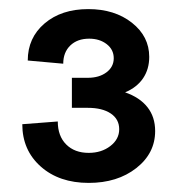

<svg xmlns="http://www.w3.org/2000/svg" viewBox="-20 -758 405 422"><path d="M29 -485 107 -491Q107 -459 125.5 -440.5Q144 -422 175 -422Q203 -422 222.5 -437Q242 -452 242 -474Q242 -496 223.5 -508.5Q205 -521 173 -521H138V-587H173Q198 -587 214 -599Q230 -611 230 -630Q230 -649 214.5 -661Q199 -673 176 -673Q150 -673 134.5 -658Q119 -643 119 -618L41 -625Q41 -675 78 -706.5Q115 -738 174 -738Q232 -738 270 -708Q308 -678 308 -633Q308 -606 294.5 -586Q281 -566 255 -555Q287 -544 304 -522.5Q321 -501 321 -470Q321 -421 279.5 -388.5Q238 -356 175 -356Q110 -356 69.5 -392Q29 -428 29 -485Z"/></svg>

Font: MedMera Sans Semibold
Style: Regular
Weight: 600
Designer: Kasper Nordkvist
Foundry: UNCUT.wtf
Version: Version 1.300